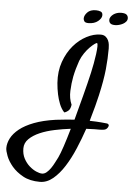

<svg xmlns="http://www.w3.org/2000/svg" viewBox="-142 -925 794 1157"><g transform="rotate(5 255.5 -347.0)"><path d="M253.9 -247.1Q235.4 -266.6 224.1 -295.4Q212.9 -324.2 207 -352.5Q200.2 -384.8 197.3 -420.9Q192.4 -491.2 212.9 -548.8Q233.4 -606.4 268.6 -647.5Q303.7 -688.5 347.2 -710.9Q390.6 -733.4 431.6 -733.4Q450.2 -733.4 461.4 -724.6Q472.7 -715.8 478.5 -703.1Q484.4 -690.4 485.8 -676.8Q487.3 -663.1 487.3 -654.3Q487.3 -623 485.8 -592.8Q484.4 -562.5 481 -528.3Q477.5 -494.1 470.7 -455.1Q463.9 -416 453.1 -368.2Q447.3 -341.8 436.5 -300.8Q425.8 -259.8 411.1 -210Q455.1 -209 481.9 -206.5Q508.8 -204.1 516.6 -203.1Q523.4 -202.1 526.9 -196.3Q530.3 -190.4 522.5 -177.7Q514.6 -166 500.5 -164.1Q486.3 -162.1 472.7 -162.1Q464.8 -162.1 443.8 -162.1Q422.9 -162.1 394.5 -160.2Q374 -99.6 348.1 -38.6Q322.3 22.5 291 71.8Q259.8 121.1 222.7 151.9Q185.5 182.6 143.6 182.6Q83 182.6 41.5 159.7Q0 136.7 -25.9 106Q-51.8 75.2 -63.5 44.4Q-75.2 13.7 -75.2 -2.9Q-75.2 -32.2 -59.6 -62.5Q-43.9 -92.8 -10.3 -119.6Q23.4 -146.5 77.1 -167Q130.9 -187.5 206.1 -198.2Q237.3 -202.1 265.6 -204.6Q293.9 -207 319.3 -209Q338.9 -282.2 358.9 -358.4Q378.9 -434.6 393.6 -499Q399.4 -525.4 405.3 -556.2Q411.1 -586.9 414.6 -614.3Q418 -641.6 418.5 -660.2Q418.9 -678.7 414.1 -680.7Q411.1 -681.6 399.4 -673.3Q387.7 -665 372.1 -649.4Q356.4 -633.8 341.3 -611.8Q326.2 -589.8 316.4 -564.5Q298.8 -514.6 289.1 -466.8Q281.2 -425.8 279.3 -379.9Q277.3 -334 293.9 -296.9Q292 -283.2 288.1 -274.4Q285.2 -269.5 283.2 -265.6Q280.3 -262.7 276.4 -258.8Q272.5 -255.9 267.1 -252.4Q261.7 -249 253.9 -247.1ZM242.2 25.4Q252.9 2.9 268.6 -43.9Q284.2 -90.8 301.8 -152.3Q253.9 -146.5 205.1 -136.2Q156.2 -126 116.7 -108.9Q77.1 -91.8 52.2 -67.4Q27.3 -43 27.3 -9.8Q27.3 25.4 41.5 51.8Q55.7 78.1 75.7 95.7Q95.7 113.3 116.7 122.6Q137.7 131.8 152.3 131.8Q167 131.8 180.2 120.6Q193.4 109.4 204.6 93.3Q215.8 77.1 225.1 58.6Q234.4 40 242.2 25.4ZM512.7 -797.9Q492.2 -797.9 483.9 -805.7Q475.6 -813.5 475.6 -827.1Q475.6 -835.9 481.4 -844.7Q487.3 -853.5 496.6 -860.4Q505.9 -867.2 518.1 -871.1Q530.3 -875 543 -875Q567.4 -875 576.7 -866.7Q585.9 -858.4 585.9 -844.7Q585.9 -834 578.6 -825.2Q571.3 -816.4 560.5 -810.5Q549.8 -804.7 537.1 -801.3Q524.4 -797.9 512.7 -797.9ZM431.6 -850.6Q431.6 -832 409.7 -814Q387.7 -795.9 351.6 -795.9Q333 -795.9 327.1 -804.2Q321.3 -812.5 321.3 -821.3Q321.3 -839.8 338.9 -858.4Q356.4 -877 390.6 -877Q406.2 -877 418.9 -872.1Q431.6 -867.2 431.6 -850.6Z"/></g></svg>

Font: Satisfy
Style: Regular
Weight: 400
Designer: Font Diner, Inc
Foundry: Font Diner, Inc
Version: Version 1.001